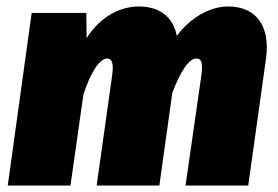

<svg xmlns="http://www.w3.org/2000/svg" viewBox="-20 -574 861 594"><path d="M686 -554C628 -554 568 -518 527 -463C516 -521 474 -554 410 -554C347 -554 287 -518 248 -456L247 -534H78L4 0H198L238 -281C261 -354 290 -393 311 -393C324 -393 333 -383 327 -341L279 0H473L513 -286C539 -356 565 -393 588 -393C601 -393 609 -383 603 -341L554 0H748L803 -393C817 -495 771 -554 686 -554Z"/></svg>

Font: Fira Sans Heavy
Style: Italic
Weight: 900
Italic angle: -8°
Designer: bBox Type GmbH & Carrois Corporate GbR & Edenspiekermann AG
Foundry: bBox Type GmbH & Carrois Corporate GbR & Edenspiekermann AG
Version: Version 4.301;PS 004.301;hotconv 1.0.88;makeotf.lib2.5.64775